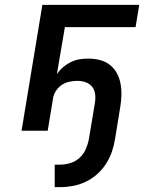

<svg xmlns="http://www.w3.org/2000/svg" viewBox="-20 -540 640 793"><path d="M206 233V140H228Q249 140 270.5 133.5Q292 127 308.5 112Q325 97 334 76.5Q343 56 347 35L372 -115Q375 -133 373 -150.5Q371 -168 361 -181Q351 -194 334.5 -200Q318 -206 300 -206Q284 -206 267 -202.5Q250 -199 235.5 -189.5Q221 -180 211 -164.5Q201 -149 199 -133L177 0H69L155 -520H555L540 -428H248L215 -234Q226 -250 240.5 -262.5Q255 -275 272.5 -283.5Q290 -292 308 -295Q326 -298 343 -298Q368 -298 391 -292.5Q414 -287 432.5 -273Q451 -259 462 -239Q473 -219 477.5 -196Q482 -173 481.5 -149Q481 -125 477 -100L455 35Q451 61 442 87Q433 113 417.5 137Q402 161 380.5 180Q359 199 333.5 211Q308 223 281 228Q254 233 228 233Z"/></svg>

Font: Iosevka Aile Semibold
Style: Italic
Weight: 600
Italic angle: -9°
Designer: Belleve Invis
Foundry: Belleve Invis
Version: Version 31.1.0; ttfautohint (v1.8.4)